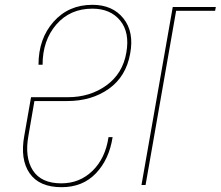

<svg xmlns="http://www.w3.org/2000/svg" viewBox="-20 -769 917 798"><path d="M236 9Q143 9 103 -49Q63 -107 81 -205L109 -365H262Q354 -365 422 -414Q490 -463 505 -550Q520 -634 479.5 -683.5Q439 -733 364 -733Q271 -733 214 -667Q157 -601 157 -500H140Q140 -608 202.5 -678.5Q265 -749 364 -749Q448 -749 493 -692.5Q538 -636 521 -546Q504 -451 432.5 -400Q361 -349 259 -349H123L98 -204Q82 -115 116.5 -61Q151 -7 235 -7Q311 -7 364.5 -59Q418 -111 431 -199H448Q434 -107 379 -49Q324 9 236 9ZM568 0 698 -740H877L874 -724H712L585 0Z"/></svg>

Font: Poppins Thin
Style: Italic
Weight: 250
Italic angle: -10°
Designer: Ninad Kale (Devanagari), Jonny Pinhorn (Latin)
Foundry: Indian Type Foundry
Version: Version 3.200;PS 1.000;hotconv 16.6.54;makeotf.lib2.5.65590